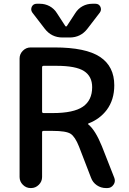

<svg xmlns="http://www.w3.org/2000/svg" viewBox="-20 -1001 674 1000"><path d="M207 -319.3Q199.2 -319.3 199.2 -312.5V-79.1Q199.2 -55.7 182.1 -38.6Q165 -21.5 141.6 -21.5H139.6Q116.2 -21.5 99.1 -38.6Q82 -55.7 82 -79.1V-696.3Q82 -719.7 99.1 -736.8Q116.2 -753.9 139.6 -753.9H263.7Q426.8 -753.9 501 -704.6Q575.2 -655.3 575.2 -556.6Q575.2 -481.4 536.1 -428.7Q500 -380.9 441.4 -358.4Q439.5 -358.4 439 -356Q438.5 -353.5 440.4 -352.5Q476.6 -323.2 510.7 -239.3L575.2 -75.2Q578.1 -67.4 578.1 -60.5Q578.1 -48.8 571.3 -39.1Q559.6 -21.5 539.1 -21.5H532.2Q505.9 -21.5 484.4 -36.1Q462.9 -50.8 454.1 -75.2L391.6 -237.3Q371.1 -289.1 347.7 -304.2Q324.2 -319.3 253.9 -319.3ZM274.4 -658.2H207Q199.2 -658.2 199.2 -650.4V-419.9Q199.2 -412.1 207 -412.1H253.9Q363.3 -412.1 411.6 -445.3Q460 -478.5 460 -546.9Q460 -603.5 417.5 -630.9Q375 -658.2 274.4 -658.2ZM320.3 -865.2Q321.3 -863.3 324.2 -863.3Q327.1 -863.3 328.1 -865.2L372.1 -932.6Q386.7 -956.1 410.2 -968.8Q433.6 -981.4 460.9 -981.4H477.5Q495.1 -981.4 502.9 -965.8Q505.9 -959 505.9 -952.1Q505.9 -943.4 500 -935.5L435.5 -851.6Q400.4 -805.7 342.8 -805.7H305.7Q248 -805.7 212.9 -851.6L148.4 -935.5Q142.6 -943.4 142.6 -952.1Q142.6 -959 145.5 -965.8Q153.3 -981.4 170.9 -981.4H187.5Q214.8 -981.4 238.3 -968.8Q261.7 -956.1 276.4 -932.6Z"/></svg>

Font: Gen Jyuu Gothic P Medium
Style: Regular
Weight: 500
Designer: [Source Han Sans]
Ryoko NISHIZUKA  (kana & ideographs); Paul D. Hunt (Latin, Greek & Cyrillic); Wenlong ZHANG  (bopomofo
Version: Version 1.002.20150607